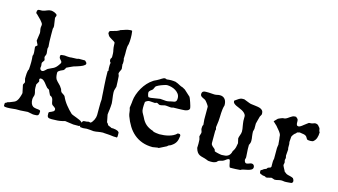

<svg xmlns="http://www.w3.org/2000/svg" viewBox="-83 -1019 2315 1315"><g transform="rotate(15 1074.5 -361.5)"><path d="M0.5 -3.4Q0 -4.4 0 -6.6Q0 -8.8 0 -10.7L0.5 -21Q0.5 -25.4 4.2 -26.4Q7.8 -27.3 11.7 -29.8Q16.1 -35.2 22.7 -35.9Q29.3 -36.6 33.7 -39.1Q46.9 -44.4 60.5 -50Q74.2 -55.7 82.5 -70.3Q84 -72.3 86.7 -78.1Q89.4 -84 91.8 -91.1Q94.2 -98.1 96.2 -105Q98.1 -111.8 98.6 -114.7Q99.6 -116.2 99.6 -118.9Q99.6 -121.6 99.6 -122.6L88.4 -175.8Q88.4 -182.1 92.8 -187.5Q97.2 -192.9 97.2 -198.7L91.3 -221.2Q91.3 -228 91.6 -237.8Q91.8 -247.6 92.5 -257.6Q93.3 -267.6 95.2 -276.1Q97.2 -284.7 100.6 -289.1Q101.6 -303.2 102.3 -315.9Q103 -328.6 103 -342.3Q103 -353 102.3 -363.5Q101.6 -374 100.6 -385.3Q103 -389.2 103.8 -394.3Q104.5 -399.4 104.5 -403.8V-411.6L101.1 -446.8Q101.1 -451.2 103.3 -453.4Q105.5 -455.6 107.9 -457.3Q110.4 -459 112.5 -460.7Q114.7 -462.4 114.7 -465.3L101.1 -493.2L108.9 -548.8Q108.9 -558.1 106.7 -567.1Q104.5 -576.2 104.5 -586.9L106.9 -606.4Q106.9 -614.3 99.9 -622.8Q92.8 -631.3 87.9 -637.7L54.7 -670.9Q53.7 -670.9 51.8 -672.1Q49.8 -673.3 49.8 -674.3Q49.3 -675.3 49.3 -675.8Q48.8 -676.3 48.8 -677.2Q48.8 -684.1 49.8 -689.9Q50.8 -695.8 54.7 -697.8Q57.1 -700.2 61.3 -700.7Q65.4 -701.2 70.8 -701.2H79.1Q85.9 -701.2 88.4 -702.1Q102.1 -705.1 115.7 -711.4Q129.4 -717.8 145 -717.8Q149.9 -717.8 157 -715.8Q164.1 -713.9 170.9 -710.9Q177.7 -708 182.6 -703.9Q187.5 -699.7 187.5 -695.3Q187.5 -689.5 184.8 -684.8Q182.1 -680.2 182.1 -674.8L189.9 -621.1Q189.9 -614.3 189.5 -610.8Q189 -607.4 186.5 -600.6V-554.2Q186.5 -549.3 186.8 -541.5Q187 -533.7 187 -526.1Q187 -518.6 187.3 -512.9Q187.5 -507.3 187.5 -506.8L189.9 -473.1L186.5 -458.5Q186.5 -450.2 188.2 -442.9Q189.9 -435.5 189.9 -427.2Q189.9 -417.5 186 -410.6Q182.1 -403.8 182.1 -397L187.5 -379.4Q187.5 -376 185.3 -372.8Q183.1 -369.6 180.7 -366.2Q178.2 -362.8 176 -359.4Q173.8 -356 173.8 -352.1L175.8 -333.5L173.8 -319.3Q173.8 -314 178 -308.1Q182.1 -302.2 189.9 -302.2H192.4Q196.8 -302.7 201.4 -305.9Q206.1 -309.1 210.2 -313Q214.4 -316.9 217.8 -320.3Q221.2 -323.7 223.6 -325.2Q236.3 -332 245.4 -335.7Q254.4 -339.4 262 -343.5Q269.5 -347.7 276.6 -354.2Q283.7 -360.8 293 -374Q295.4 -378.4 297.1 -380.9Q298.8 -383.3 300 -384.8Q301.3 -386.2 301.8 -387.7Q302.2 -389.2 302.2 -392.1Q302.2 -397.5 299.1 -401.4Q295.9 -405.3 292.2 -409.2Q288.6 -413.1 285.6 -417.5Q282.7 -421.9 282.7 -428.2V-434.1Q282.7 -436 283.4 -438Q284.2 -439.9 288.1 -441.9Q294.9 -442.9 301.8 -443.6Q308.6 -444.3 314 -444.3Q322.3 -443.4 330.1 -442.6Q337.9 -441.9 345.2 -441.9Q349.1 -441.9 352.3 -441.9Q355.5 -441.9 358.9 -442.9L397.9 -444.3Q398.4 -444.3 400.6 -444.8Q402.8 -445.3 405.3 -446Q407.7 -446.8 409.7 -447.3Q411.6 -447.8 412.1 -447.8H456.1Q461.4 -443.4 465.8 -438.5Q470.2 -433.6 470.2 -428.2Q470.2 -423.3 465.3 -418.7Q460.4 -414.1 452.6 -409.9Q444.8 -405.8 435.3 -402.3Q425.8 -398.9 417 -396Q408.2 -393.1 400.9 -390.9Q393.6 -388.7 390.1 -387.7Q376 -381.3 366.7 -377.2Q357.4 -373 344.7 -366.7Q340.8 -361.3 339.1 -356.4Q337.4 -351.6 331.1 -346.2Q328.6 -344.7 322.5 -342.3Q316.4 -339.8 309.8 -336.4Q303.2 -333 298.1 -328.4Q293 -323.7 293 -318.4Q293 -314.5 293.2 -308.1Q293.5 -301.8 294.4 -294.9Q295.4 -288.1 297.4 -281.7Q299.3 -275.4 302.2 -271Q313 -256.8 324.7 -246.3Q336.4 -235.8 344.7 -221.2Q347.7 -217.8 348.4 -216.1Q349.1 -214.4 349.4 -212.9Q349.6 -211.4 350.1 -209.2Q350.6 -207 353 -202.6Q354.5 -197.3 358.6 -194.1Q362.8 -190.9 367.4 -188Q372.1 -185.1 376.7 -181.9Q381.3 -178.7 384.3 -173.8Q396.5 -145.5 418 -118.4Q439.5 -91.3 461.9 -70.8Q466.3 -67.4 476.8 -63.5Q487.3 -59.6 499.3 -54.9Q511.2 -50.3 522.5 -45.4Q533.7 -40.5 539.6 -34.7Q541 -33.2 541.3 -31.2Q541.5 -29.3 541.5 -26.9V-17.1Q541.5 -12.2 538.8 -8.3Q536.1 -4.4 532.2 -3.4H491.7L431.6 -11.7Q431.2 -11.7 430.7 -11.5Q430.2 -11.2 429.7 -11.2Q428.7 -10.7 428.2 -10.7Q396 -1 366.7 -1L339.4 0Q331.5 0 324.5 -1Q317.4 -2 314 -4.4Q308.6 -9.8 307.6 -14.9Q306.6 -20 306.6 -26.9V-36.1Q306.6 -41 312.5 -43.7Q318.4 -46.4 325.7 -49.3Q333 -52.2 338.9 -56.6Q344.7 -61 344.7 -69.3Q344.7 -75.2 341.3 -78.9Q337.9 -82.5 333.5 -85.7Q329.1 -88.9 324.2 -92Q319.3 -95.2 316.4 -99.6Q313 -106.9 311.8 -115Q310.5 -123 308.6 -130.6Q306.6 -138.2 301.8 -144.5Q296.9 -150.9 286.1 -154.8Q285.2 -156.7 283 -161.1Q280.8 -165.5 278.3 -170.7Q275.9 -175.8 273.7 -180.4Q271.5 -185.1 271 -187.5Q268.6 -191.4 263.9 -193.8Q259.3 -196.3 254.9 -198.7Q248.5 -204.6 242.4 -213.1Q236.3 -221.7 229.2 -230Q222.2 -238.3 214.4 -244.1Q206.5 -250 196.8 -250Q192.9 -250 189.7 -247.8Q186.5 -245.6 186.5 -239.7L189.9 -229Q189.9 -227.5 187.7 -223.4Q185.5 -219.2 182.9 -214.8Q180.2 -210.4 178 -206.8Q175.8 -203.1 175.8 -202.6V-179.2Q175.8 -165.5 179.4 -154.8Q183.1 -144 183.1 -131.8Q183.1 -126.5 181.6 -122.6Q180.2 -118.7 178.7 -114.7Q177.7 -110.4 176.8 -106.4Q175.8 -102.5 175.8 -98.1Q175.8 -79.6 180.9 -67.6Q186 -55.7 194.8 -49.8Q200.2 -46.4 207.3 -44.7Q214.4 -43 220.9 -42.2Q227.5 -41.5 233.4 -41Q239.3 -40.5 242.2 -39.1Q247.6 -36.6 248.3 -34.2Q249 -31.7 249 -28.8Q249 -22 247.8 -14.4Q246.6 -6.8 241.7 -2.4Q237.8 0 231.9 0.7Q226.1 1.5 220.2 1.5H207L168.9 -5.9L117.2 -2.4H85L45.4 1.5L22.5 2.4Q19.5 1.5 15.1 1.5Q10.7 1.5 7.3 1.5Z M563 3.4Q561.5 3.4 559.6 3.4Q557.6 3.4 555.2 2.4H544.9L539.1 -2.4V-25.4L550.3 -43Q554.7 -44.9 560.5 -45.2Q566.4 -45.4 566.9 -45.4Q568.8 -45.4 575.9 -46.1Q583 -46.9 587.4 -48.8Q598.6 -46.4 603.5 -46.4Q609.4 -50.8 614.7 -58.1Q620.1 -65.4 624.3 -74.2Q628.4 -83 630.6 -91.8Q632.8 -100.6 632.8 -107.9V-162.1Q632.8 -179.2 633.1 -195.6Q633.3 -211.9 634.8 -218.8Q633.3 -231.9 632.8 -244.9Q632.3 -257.8 631.3 -271L627.9 -321.8Q626.5 -344.7 625.5 -367.7Q624.5 -390.6 624.5 -414.1Q624.5 -416.5 625 -417.7Q625.5 -418.9 629.4 -421.4Q627.4 -429.2 627.2 -435.5Q627 -441.9 627 -449.2Q627 -456.1 627.2 -463.1Q627.4 -470.2 629.4 -478Q625.5 -480.5 623.3 -485.4Q621.1 -490.2 621.1 -498.5Q621.1 -504.9 625 -508.8Q628.9 -512.7 628.9 -520.5Q628.9 -531.2 628.4 -543.5Q627.9 -555.7 624.5 -568.4Q621.1 -585.4 621.1 -595.7Q621.1 -606 620.1 -617.7Q617.2 -622.1 610.1 -626.5Q603 -630.9 595 -635.5Q586.9 -640.1 579.6 -645.3Q572.3 -650.4 569.3 -656.2Q565.4 -664.1 564.2 -665.8Q563 -667.5 562 -669.9Q562 -673.3 564 -679.9Q565.9 -686.5 571.3 -687.5Q581.5 -689.9 592.3 -693.4Q603 -696.8 608.4 -697.8Q609.4 -697.8 613.5 -699.5Q617.7 -701.2 622.3 -703.4Q627 -705.6 631.1 -707.8Q635.3 -710 636.2 -711.4Q645.5 -713.9 653.6 -716.8Q661.6 -719.7 669.4 -722.2Q677.2 -724.6 685.8 -726.6Q694.3 -728.5 704.1 -729Q709 -729 712.4 -728.5Q715.8 -728 715.8 -724.6Q717.8 -711.9 718.5 -700Q719.2 -688 719.2 -676.8Q719.2 -665.5 718.5 -654.1Q717.8 -642.6 715.8 -631.8Q711.9 -621.6 710.9 -609.9Q710 -598.1 710 -586.4L710.4 -561L709 -527.3Q710.9 -523.4 711.7 -519.5Q712.4 -515.6 712.4 -509.3Q712.4 -499.5 712.2 -495.1Q711.9 -490.7 710.4 -488.3L713.9 -457Q711.9 -449.2 707.5 -441.2Q703.1 -433.1 700.7 -423.3Q700.7 -418 703.1 -413.8Q705.6 -409.7 706.5 -402.8Q708.5 -383.8 708.7 -366.2Q709 -348.6 710 -329.6Q707.5 -318.4 704.3 -309.8Q701.2 -301.3 701.2 -292.5V-284.7Q701.7 -274.4 702.6 -265.9Q703.6 -257.3 704.8 -249Q706.1 -240.7 707 -231.7Q708 -222.7 709 -210.9Q709 -198.2 707.8 -189Q706.5 -179.7 705.6 -166.5Q705.1 -163.6 704.3 -158.2Q703.6 -152.8 702.9 -147.2Q702.1 -141.6 701.7 -136.7Q701.2 -131.8 701.2 -129.9V-129.4Q701.7 -127 703.1 -119.6Q704.6 -112.3 706.1 -104.5Q707.5 -96.7 709 -89.8Q710.4 -83 710.4 -81.1L713.9 -73.7H714.8Q716.3 -73.7 716.8 -72.3Q717.3 -70.8 718.3 -70.3Q720.2 -68.4 720.7 -66.2Q721.2 -64 722.9 -61.8Q724.6 -59.6 728.3 -57.4Q731.9 -55.2 740.2 -53.2Q749.5 -47.4 754.4 -47.4Q755.9 -47.4 756.8 -47.4Q757.8 -47.4 760.3 -48.3Q764.2 -47.4 769.5 -46.9Q774.9 -46.4 780.8 -45.2Q786.6 -43.9 792.5 -41.5Q798.3 -39.1 802.7 -34.7Q805.2 -32.7 805.7 -29.5Q806.2 -26.4 806.2 -21V-4.4Q806.2 -1 805.2 2Q804.2 4.9 801.3 5.9Q797.4 4.9 793.2 4.9Q789.1 4.9 785.2 4.9Q781.7 4.9 777.8 4.6Q773.9 4.4 768.1 3.4L752.9 1.5Q752 1.5 748.8 1.2Q745.6 1 741.9 0.7Q738.3 0.5 735.1 0.2Q731.9 0 731 0L707 -1.5Q706.5 -1.5 706.1 -2Q705.6 -2 705.3 -2.2Q705.1 -2.4 704.6 -2.4Q693.8 -2 685.3 -1Q676.8 0 669.2 1.2Q661.6 2.4 654.1 3.7Q646.5 4.9 637.2 4.9Q626 3.9 613 2.4Q600.1 1 588.9 1Z M835.4 -213.9Q835.4 -216.3 836.4 -223.4Q837.4 -230.5 838.6 -238.5Q839.8 -246.6 840.6 -253.9Q841.3 -261.2 841.3 -263.7Q843.3 -287.1 851.8 -311.5Q860.4 -335.9 873.5 -358.6Q886.7 -381.3 904.1 -400.4Q921.4 -419.4 941.9 -432.6Q942.4 -433.6 947 -436Q951.7 -438.5 957 -440.9Q962.4 -443.4 967.3 -445.8Q972.2 -448.2 973.1 -449.2Q976.6 -450.7 982.2 -454.3Q987.8 -458 993.7 -461.7Q999.5 -465.3 1005.4 -468.3Q1011.2 -471.2 1016.1 -471.2Q1020.5 -471.2 1023.2 -470.2Q1025.9 -469.2 1029.8 -467.3Q1038.1 -468.3 1045.7 -469Q1053.2 -469.7 1061 -469.7Q1069.3 -469.7 1076.7 -469Q1084 -468.3 1092.3 -467.3Q1092.3 -467.3 1094.2 -466.6Q1096.2 -465.8 1098.6 -464.8Q1101.1 -463.9 1103.5 -462.9Q1106 -461.9 1107.4 -461.4Q1108.9 -460.9 1113.3 -458.7Q1117.7 -456.5 1123 -453.6Q1128.4 -450.7 1133.3 -448.5Q1138.2 -446.3 1140.1 -445.8Q1140.1 -445.3 1143.6 -444.3Q1147 -443.4 1147.9 -443.4L1167.5 -432.6L1211.4 -392.6Q1213.4 -390.1 1217.5 -379.6Q1221.7 -369.1 1225.8 -356.7Q1230 -344.2 1233.2 -333Q1236.3 -321.8 1236.3 -318.4Q1236.3 -311.5 1232.4 -307.4Q1228.5 -303.2 1223.1 -300.5Q1217.8 -297.9 1211.7 -296.6Q1205.6 -295.4 1201.2 -294.9H1199.2Q1194.3 -294.4 1183.3 -293.9Q1172.4 -293.5 1160.4 -293.2Q1148.4 -293 1137.9 -292.7Q1127.4 -292.5 1123.5 -292.5Q1118.2 -290 1114 -289.6Q1109.9 -289.1 1105.5 -289.1L1070.8 -292.5Q1061 -292.5 1050.5 -289.1Q1040 -285.6 1030.3 -285.6Q1023.9 -285.6 1017.8 -290.3Q1011.7 -294.9 1004.4 -294.9Q1003.4 -294.9 999.3 -292.7Q995.1 -290.5 993.2 -290.5L956.1 -293Q948.2 -293 941.4 -290Q934.6 -287.1 925.8 -279.8Q924.3 -267.1 923.8 -257.6Q923.3 -248 923.3 -236.3Q923.3 -226.1 924.6 -219.7Q925.8 -213.4 928.2 -207.8Q930.7 -202.1 934.1 -196.5Q937.5 -190.9 941.9 -182.6L946.8 -173.3Q959.5 -145.5 979.5 -128.4Q999.5 -111.3 1031.2 -101.6Q1031.2 -99.1 1038.3 -96.9Q1045.4 -94.7 1054.2 -93.8Q1064.5 -91.8 1077.6 -91.3Q1093.8 -91.3 1110.8 -93.3Q1127.9 -95.2 1144 -99.6Q1160.2 -104 1174.6 -111.3Q1189 -118.7 1199.2 -129.4H1207Q1212.9 -129.4 1215.1 -127.7Q1217.3 -126 1219.7 -118.2Q1218.3 -104 1215.6 -93Q1212.9 -82 1208.3 -73.2Q1203.6 -64.5 1196.3 -56.9Q1189 -49.3 1177.2 -41.5Q1173.3 -38.6 1169.9 -37.4Q1166.5 -36.1 1163.6 -35.2Q1160.6 -34.2 1157.5 -32.2Q1154.3 -30.3 1150.4 -25.4L1098.1 1L1092.3 0L1055.7 5.9Q1014.6 5.9 981.9 -5.9Q949.2 -17.6 923.6 -39.3Q897.9 -61 879.2 -91.3Q860.4 -121.6 847.2 -158.2Q842.8 -171.4 841.8 -185.3Q840.8 -199.2 835.4 -213.9ZM931.6 -347.2Q931.6 -344.7 932.4 -339.8Q933.1 -335 934.6 -330.1Q936 -325.2 938 -321.3Q939.9 -317.4 941.9 -316.9H957L1022 -327.1L1063.5 -323.7Q1074.2 -323.7 1082.8 -325.7Q1091.3 -327.6 1101.6 -330.1Q1110.8 -331.5 1117.4 -332.8Q1124 -334 1128.2 -337.4Q1132.3 -340.8 1134.3 -346.4Q1136.2 -352.1 1136.2 -362.3Q1136.2 -379.4 1127 -392.1Q1117.7 -404.8 1103.8 -413.3Q1089.8 -421.9 1073.5 -426Q1057.1 -430.2 1043 -430.2Q1039.6 -430.2 1033.2 -428.5Q1026.9 -426.8 1018.8 -424.1Q1010.7 -421.4 1002.2 -418.2Q993.7 -415 986.6 -411.4Q979.5 -407.7 974.1 -404.5Q968.8 -401.4 967.3 -398.9L957 -377Q954.1 -373.5 949.7 -370.6Q945.3 -367.7 941.2 -364.3Q937 -360.8 934.3 -356.7Q931.6 -352.5 931.6 -347.2Z M1584.5 -49.8Q1579.6 -49.8 1575 -47.6Q1570.3 -45.4 1565.9 -42Q1561.5 -38.6 1556.9 -35.2Q1552.2 -31.7 1547.4 -29.8Q1546.4 -28.8 1542.2 -27.6Q1538.1 -26.4 1533.2 -25.4Q1528.3 -23.9 1524.2 -22.9Q1520 -22 1518.6 -21Q1518.1 -21 1515.9 -19.3Q1513.7 -17.6 1511.2 -15.4Q1508.8 -13.2 1506.6 -11Q1504.4 -8.8 1504.4 -8.3Q1503.4 -8.3 1502.2 -7.8Q1501 -7.3 1500 -6.8Q1498.5 -6.3 1497.6 -5.9Q1489.7 -2.4 1481.9 -1.7Q1474.1 -1 1467.3 -1Q1459.5 -1 1452.1 -1.7Q1444.8 -2.4 1438.5 -5.9Q1420.9 -12.7 1407.5 -15.6Q1394 -18.6 1384 -23.4Q1374 -28.3 1366.5 -38.1Q1358.9 -47.9 1353 -68.4Q1353 -71.8 1353.5 -79.6Q1354 -87.4 1354 -97.2Q1354 -106.9 1353.5 -113.8Q1353 -120.6 1353 -126Q1353 -126.5 1352.3 -129.4Q1351.6 -132.3 1350.6 -136Q1349.6 -139.6 1348.6 -142.6Q1347.7 -145.5 1347.2 -146V-150.4L1354 -174.8Q1354 -183.1 1350.6 -190.4Q1347.2 -197.8 1347.2 -205.1Q1347.2 -212.9 1348.1 -219.5Q1349.1 -226.1 1353 -231.4L1349.6 -268.6V-359.9Q1348.6 -363.3 1344.5 -369.6Q1340.3 -376 1335.4 -382.6Q1330.6 -389.2 1325.9 -394.3Q1321.3 -399.4 1319.3 -400.4Q1314 -403.3 1307.9 -406Q1301.8 -408.7 1296.4 -411.9Q1291 -415 1287.4 -419.4Q1283.7 -423.8 1283.7 -430.7Q1283.7 -439 1286.1 -443.6Q1288.6 -448.2 1292.5 -450.7Q1296.4 -453.1 1301.5 -453.9Q1306.6 -454.6 1312.5 -454.6H1332L1371.6 -452.1Q1382.8 -452.1 1392.1 -454.6Q1401.4 -457 1411.1 -457Q1424.3 -457 1433.3 -452.1Q1442.4 -447.3 1448 -439.2Q1453.6 -431.2 1456.1 -420.9Q1458.5 -410.6 1458.5 -399.4V-397.9Q1454.1 -383.8 1452.1 -369.6Q1450.2 -355.5 1449.5 -341.6Q1448.7 -327.6 1448.5 -313.2Q1448.2 -298.8 1446.8 -283.7L1440.9 -238.3L1444.3 -224.6Q1444.3 -220.7 1443.6 -218.8Q1442.9 -216.8 1441.9 -214.4V-128.4Q1441.9 -119.1 1445.6 -113.8Q1449.2 -108.4 1454.1 -104.2Q1459 -100.1 1464.4 -95.9Q1469.7 -91.8 1473.1 -85.9Q1473.1 -85.4 1473.9 -81.1Q1474.6 -76.7 1475.6 -76.7Q1478 -75.2 1485.4 -73.2Q1492.7 -71.3 1500.7 -69.3Q1508.8 -67.4 1516.4 -66.2Q1523.9 -64.9 1526.9 -64.9Q1541 -64.9 1552.2 -66.7Q1563.5 -68.4 1571.5 -73.5Q1579.6 -78.6 1585.2 -87.2Q1590.8 -95.7 1593.8 -109.9Q1593.8 -110.8 1595 -112.5Q1596.2 -114.3 1597.2 -114.7Q1605.5 -127.4 1609.1 -141.8Q1612.8 -156.2 1614.7 -171.4L1607.4 -203.6Q1607.4 -208.5 1609.4 -214.8Q1611.3 -221.2 1613.8 -228Q1616.2 -234.9 1618.2 -241.7Q1620.1 -248.5 1620.1 -254.9Q1620.1 -264.6 1618.9 -273.7Q1617.7 -282.7 1615.7 -292.5Q1614.7 -302.2 1612.8 -311.3Q1610.8 -320.3 1610.8 -328.6V-364.3Q1607.9 -375.5 1599.6 -383.3Q1591.3 -391.1 1580.6 -397Q1569.8 -402.8 1558.1 -407.2Q1546.4 -411.6 1536.4 -416.7Q1526.4 -421.9 1520 -428Q1513.7 -434.1 1513.7 -442.9Q1513.7 -444.8 1513.9 -445.6Q1514.2 -446.3 1516.1 -447.8Q1524.4 -453.1 1530.5 -457.8Q1536.6 -462.4 1542.2 -465.8Q1547.9 -469.2 1553.7 -471.2Q1559.6 -473.1 1567.4 -473.1H1578.6L1617.7 -458Q1625 -454.6 1635.7 -453.4Q1646.5 -452.1 1658 -450.7Q1669.4 -449.2 1680.7 -447.5Q1691.9 -445.8 1700.9 -441.7Q1710 -437.5 1715.6 -430.4Q1721.2 -423.3 1721.2 -412.1Q1721.2 -411.1 1721.2 -407.5Q1721.2 -403.8 1720.7 -402.8Q1720.7 -402.3 1719.2 -399.7Q1717.8 -397 1716.1 -394Q1714.4 -391.1 1712.9 -388.4Q1711.4 -385.7 1711.4 -385.3Q1710.4 -381.3 1708.3 -373.5Q1706.1 -365.7 1703.9 -357.2Q1701.7 -348.6 1700 -341.8Q1698.2 -335 1697.8 -333V-294.9L1692.9 -275.4Q1692.9 -267.1 1693.8 -258.3Q1694.8 -249.5 1695.8 -240.7Q1698.7 -226.6 1698.7 -209.5L1697.8 -200.2Q1696.8 -196.8 1694.6 -189.9Q1692.4 -183.1 1689.9 -180.7V-150.4L1693.4 -93.8Q1693.4 -86.9 1691.7 -83.3Q1689.9 -79.6 1689.9 -74.2Q1689.9 -67.9 1694.1 -60.1Q1698.2 -52.2 1705.1 -52.2Q1710.4 -52.2 1715.1 -53.7Q1719.7 -55.2 1724.1 -56.9Q1728.5 -58.6 1732.7 -60.1Q1736.8 -61.5 1741.7 -61.5Q1751.5 -61.5 1756.6 -54.9Q1761.7 -48.3 1761.7 -40.5Q1761.7 -28.3 1751.7 -22.2Q1741.7 -16.1 1727.8 -12.9Q1713.9 -9.8 1699.7 -7.1Q1685.5 -4.4 1677.2 1.5Q1657.2 2.9 1644 3.7Q1630.9 4.4 1615.7 4.4H1604Q1599.6 -1.5 1597.7 -10.5Q1595.7 -19.5 1594.2 -28.3Q1592.8 -37.1 1590.8 -43.5Q1588.9 -49.8 1584.5 -49.8Z M1811.5 -29.8Q1811.5 -33.7 1816.7 -35.4Q1821.8 -37.1 1824.2 -39.6Q1829.6 -45.4 1836.7 -47.9Q1843.8 -50.3 1846.7 -51.8Q1850.6 -54.2 1852.1 -57.9Q1853.5 -61.5 1858.9 -63.5L1870.6 -67.4Q1873.5 -67.4 1875.5 -71.8Q1877.4 -76.2 1877.9 -76.7Q1877.4 -79.1 1877.4 -85Q1877.4 -90.8 1877.4 -96.2Q1877.4 -103 1877.4 -108.6Q1877.4 -114.3 1877.9 -118.2L1880.9 -132.8V-208Q1880.9 -209 1881.3 -212.4Q1881.8 -215.8 1882.3 -219.7Q1882.8 -223.6 1883.3 -227.1Q1883.8 -230.5 1884.3 -231.4V-234.9Q1883.8 -237.8 1883.3 -243.9Q1882.8 -250 1882.3 -256.1Q1881.8 -262.2 1881.3 -267.1Q1880.9 -272 1880.9 -272.9Q1880.4 -274.4 1879.9 -277.8Q1879.4 -281.2 1878.9 -285.2Q1878.4 -289.1 1878.2 -292.5Q1877.9 -295.9 1877.9 -297.4Q1876.5 -304.2 1873 -310.5Q1869.6 -316.9 1865.2 -322.5Q1860.8 -328.1 1856 -333.7Q1851.1 -339.4 1846.7 -344.7Q1846.2 -344.7 1843.3 -348.4Q1840.3 -352.1 1840.3 -353L1811.5 -379.9L1835 -403.8Q1835.9 -404.3 1839.1 -405.8Q1842.3 -407.2 1845.9 -408.9Q1849.6 -410.6 1853.3 -412.1Q1856.9 -413.6 1858.9 -414.1Q1859.9 -415 1863 -415.8Q1866.2 -416.5 1869.9 -417Q1873.5 -417.5 1876.7 -417.7Q1879.9 -418 1880.9 -418Q1890.1 -420.9 1897.7 -426Q1905.3 -431.2 1912.6 -436.3Q1919.9 -441.4 1927.5 -445.3Q1935.1 -449.2 1944.8 -449.2H1952.6Q1953.1 -448.7 1958 -444.1Q1962.9 -439.5 1965.3 -437.5Q1968.8 -432.1 1968.8 -424.1Q1968.8 -416 1969.2 -408.4Q1969.7 -400.9 1972.7 -395.5Q1975.6 -390.1 1985.4 -390.1Q1986.8 -390.1 1988.5 -390.1Q1990.2 -390.1 1990.2 -391.1Q1992.2 -391.6 1995.6 -393.3Q1999 -395 2002.7 -397.5Q2006.3 -399.9 2009.5 -402.3Q2012.7 -404.8 2014.2 -406.2L2034.2 -421.4Q2035.2 -422.4 2040.5 -426Q2045.9 -429.7 2047.9 -431.6Q2048.3 -431.6 2051.8 -431.9Q2055.2 -432.1 2058.8 -432.4Q2062.5 -432.6 2065.9 -433.1Q2069.3 -433.6 2070.8 -434.1Q2071.3 -434.1 2074 -435.1Q2076.7 -436 2079.8 -437Q2083 -438 2085.4 -439Q2087.9 -439.9 2088.4 -439.9H2093.8Q2105 -439.9 2112.1 -433.1Q2119.1 -426.3 2125 -418Q2128.4 -413.6 2129.2 -405.5Q2129.9 -397.5 2132.3 -393.6Q2132.3 -392.1 2133.8 -390.6L2135.7 -388.7Q2135.7 -365.2 2129.2 -346.9Q2122.6 -328.6 2106.9 -317.4Q2102.5 -316.4 2096.7 -315.7Q2090.8 -314.9 2086.9 -314.9Q2076.7 -314.9 2071.8 -316.2Q2066.9 -317.4 2064.5 -319.8Q2062 -322.3 2060.3 -326.2Q2058.6 -330.1 2054.7 -335.4Q2051.3 -339.8 2046.6 -342.5Q2042 -345.2 2037.6 -346.4Q2033.2 -347.7 2029.5 -348.1Q2025.9 -348.6 2024.9 -348.6L2003.9 -352.1L1986.3 -347.2L1980.5 -339.4Q1978 -338.9 1973.6 -334.7Q1969.2 -330.6 1965.1 -325.4Q1960.9 -320.3 1958 -314.7Q1955.1 -309.1 1955.1 -305.7L1952.6 -270.5L1955.1 -256.8V-231.4Q1955.1 -230.5 1955.8 -225.8Q1956.5 -221.2 1957.5 -218.8L1954.1 -174.8L1957.5 -158.2Q1957.5 -154.8 1955.8 -151.4Q1954.1 -147.9 1954.1 -142.6L1957.5 -126L1954.1 -107.9Q1954.1 -107.4 1954.1 -106.4Q1954.1 -105.5 1955.1 -105.5Q1955.6 -102.5 1958.3 -97.2Q1960.9 -91.8 1964.1 -85.9Q1967.3 -80.1 1970 -75Q1972.7 -69.8 1973.6 -67.4Q1973.6 -66.9 1974.6 -65.4Q1975.6 -64 1977.1 -64Q1981.4 -61.5 1985.6 -57.6Q1989.7 -53.7 1995.6 -51.8Q1999 -50.3 2004.4 -49.1Q2009.8 -47.9 2015.9 -46.4Q2022 -44.9 2028.1 -43Q2034.2 -41 2039.6 -38.1Q2042.5 -34.2 2045.2 -28.8Q2047.9 -23.4 2047.9 -17.1Q2047.9 -11.7 2046.1 -9.3Q2044.4 -6.8 2041 -4.4Q2038.1 -2.4 2031.2 -2.4L2015.6 -1Q2007.3 0 2000.7 0Q1994.1 0 1989.7 0Q1985.8 0 1981.2 -1.2Q1976.6 -2.4 1971.2 -2.4Q1957.5 -2.4 1945.3 1.2Q1933.1 4.9 1920.4 4.9L1898.4 -2.4L1867.2 4.9H1858.9L1852.1 0Q1851.1 0 1846.7 -0.7Q1842.3 -1.5 1834 -2.4Q1832 -2.4 1830.1 -4.4Q1828.6 -4.9 1825.4 -5.9Q1822.3 -6.8 1815.4 -10.3Q1811.5 -15.6 1811.5 -20.5V-22Z"/></g></svg>

Font: IM FELL English
Style: Regular
Weight: 400
Designer: Igino Marini
Foundry: Igino Marini
Version: 3.00